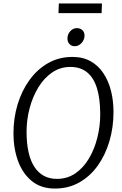

<svg xmlns="http://www.w3.org/2000/svg" viewBox="-20 -1085 708 1113"><path d="M298 8Q218 8 164.8 -35.2Q111.5 -78.5 84.8 -151.2Q58 -224 58 -312Q58 -400 82 -479.5Q106 -559 151 -621.2Q196 -683.5 259 -719.2Q322 -755 400 -755Q461 -755 506 -729.5Q551 -704 580.2 -659.2Q609.5 -614.5 623.8 -557.2Q638 -500 638 -436Q638 -347 614.5 -267Q591 -187 546.8 -125Q502.5 -63 439.8 -27.5Q377 8 298 8ZM310 -48Q370 -48 416.8 -80Q463.5 -112 495.5 -166Q527.5 -220 544.2 -286.5Q561 -353 561 -422Q561 -512.5 542 -573.8Q523 -635 484.5 -666Q446 -697 388 -697Q329 -697 281.8 -664.5Q234.5 -632 201.8 -577.8Q169 -523.5 151.5 -457Q134 -390.5 134 -322Q134 -186.5 179.8 -117.2Q225.5 -48 310 -48ZM413 -817Q395 -817 383 -829.5Q371 -842 371 -862Q371 -886 387.2 -904Q403.5 -922 425 -922Q445.5 -922 457.8 -910Q470 -898 470 -879Q470 -854.5 452.8 -835.8Q435.5 -817 413 -817ZM319 -1009 321 -1065H571L569 -1009Z"/></svg>

Font: Koeln Type Sans Light
Style: Italic
Weight: 300
Italic angle: -7.5°
Designer: Eben Sorkin
Foundry: Eben Sorkin
Version: Version 2.001